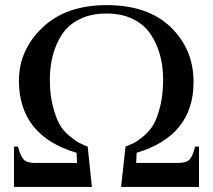

<svg xmlns="http://www.w3.org/2000/svg" viewBox="-20 -738 841 758"><path d="M765.6 0H458L475.6 -159.2Q497.1 -168 509.3 -173.8Q521.5 -179.7 546.4 -200.2Q571.3 -220.7 585.9 -246.1Q600.6 -271.5 612.3 -317.9Q624 -364.3 624 -423.8Q624 -475.6 611.8 -520.5Q599.6 -565.4 574.7 -603Q549.8 -640.6 505.4 -662.6Q460.9 -684.6 401.4 -684.6Q339.8 -684.6 294.9 -662.6Q250 -640.6 225.1 -602.5Q200.2 -564.5 188.5 -519.5Q176.8 -474.6 176.8 -421.9Q176.8 -364.3 189 -317.9Q201.2 -271.5 215.3 -246.6Q229.5 -221.7 254.4 -201.2Q279.3 -180.7 292 -174.3Q304.7 -168 326.2 -159.2L342.8 0H35.2V-159.2H50.8Q61.5 -120.1 74.2 -107.4Q86.9 -94.7 119.1 -94.7H284.2L282.2 -134.8Q54.7 -202.1 54.7 -419.9Q54.7 -540 147.5 -628.9Q240.2 -717.8 401.4 -717.8Q563.5 -717.8 653.8 -630.9Q744.1 -543.9 744.1 -414.1Q744.1 -202.1 519.5 -134.8L517.6 -94.7H682.6Q714.8 -94.7 728 -107.9Q741.2 -121.1 750 -159.2H765.6Z"/></svg>

Font: FreeUniversal
Style: Bold
Weight: 700
Version: Version 1.001 March 22, 2017